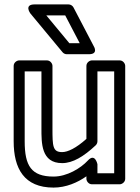

<svg xmlns="http://www.w3.org/2000/svg" viewBox="-20 -811 634 871"><path d="M223 -10C121.8 -10 92 -58.9 92 -170V-487H168V-230C168 -162.6 166.1 -71 262 -71C310.3 -71 359.9 -101 414.1 -151.8C419.2 -156.5 422 -164 422 -170V-487H498V-25H422V-66C422 -66 411.3 -118.6 378.6 -82.9C346 -47.4 283.6 -10 223 -10ZM223 40C279.4 40 332 17.1 372 -11.2V0C372 10.7 381.9 25 397 25H523C533.7 25 548 15.1 548 0V-512C548 -522.7 538.1 -537 523 -537H397C386.3 -537 372 -527.1 372 -512V-181C325.1 -138.8 287 -121 262 -121C218.9 -121 218 -147.5 218 -230V-512C218 -522.7 208.1 -537 193 -537H67C56.3 -537 42 -527.1 42 -512V-170C42 -46.4 89.4 40 223 40ZM294.7 -615 190.2 -741H275.9L341.7 -615ZM263.8 -574C268.3 -568.6 275.6 -565 283 -565H383C428.7 -565 405.2 -601.6 405.2 -601.6L313.2 -777.6C309.2 -785.1 300.4 -791 291 -791H137C87.3 -791 117.8 -750 117.8 -750Z"/></svg>

Font: Fog Sans
Style: Outline
Weight: 700
Foundry: Intel Corporation
Version: Version 1.00